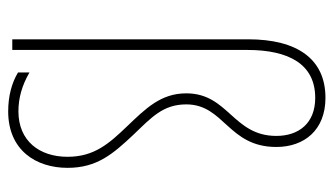

<svg xmlns="http://www.w3.org/2000/svg" viewBox="-193 -612 815 469"><g transform="rotate(90 214.5 -377.5)"><path d="M339 -645C339 -713 298 -765 219 -765C124 -765 76 -696 76 -576V0H102V-574C102 -676 137 -740 219 -740C281 -740 312 -700 312 -645C312 -539 208 -528 208 -425C208 -363 245 -326 288 -281C330 -237 363 -201 363 -135C363 -66 324 -15 252 -15C219 -15 188 -24 157 -42V-14C182 1 214 10 252 10C347 10 390 -58 390 -135C390 -207 356 -246 309 -296C267 -340 235 -368 235 -425C235 -518 339 -527 339 -645Z"/></g></svg>

Font: Noto Sans Khmer UI Condensed Thin
Style: Regular
Weight: 100
Width: 3
Designer: Danh Hong and the Monotype Design Team
Foundry: Monotype Imaging Inc.
Version: Version 2.002